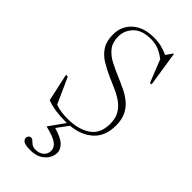

<svg xmlns="http://www.w3.org/2000/svg" viewBox="-294 -757 1085 1085"><g transform="rotate(45 248.5 -214.0)"><path d="M203 265Q162 265 148.2 255.8Q134.5 246.5 134.5 233Q134.5 224.5 140.2 217.8Q146 211 156.5 211Q165.5 211 172.8 218.8Q180 226.5 190.5 234.2Q201 242 219.5 242Q252 242 270.2 225.5Q288.5 209 288.5 183Q288.5 159 265 140.2Q241.5 121.5 173.5 105V103L239.5 10Q234 10 228 10Q184 10 149.8 5Q115.5 0 80 -12.5L43.5 -179H58L127.5 -24.5Q152.5 -15.5 177.5 -12.5Q202.5 -9.5 227 -9.5Q309.5 -9.5 363 -45Q416.5 -80.5 416.5 -160Q416.5 -203 399.8 -232.2Q383 -261.5 355.5 -281.2Q328 -301 295.2 -315.5Q262.5 -330 230 -344Q187 -363 150.5 -385Q114 -407 92 -440.8Q70 -474.5 70 -527.5Q70 -595 117.2 -637.5Q164.5 -680 246 -680Q281.5 -680 308.5 -673Q335.5 -666 360.5 -654.5L387 -693H391.5L424 -483.5L412 -481.5L357.5 -618Q325.5 -642.5 298.2 -652.2Q271 -662 241.5 -662Q169 -662 134 -625.5Q99 -589 99 -541.5Q99 -494 122.5 -464.5Q146 -435 183.8 -415.5Q221.5 -396 264.5 -378Q297 -364.5 329 -349Q361 -333.5 387.8 -311.2Q414.5 -289 430.5 -256.5Q446.5 -224 446.5 -177Q446.5 -92 396.5 -45.8Q346.5 0.5 263 8.5L213 76.5Q275 94.5 298 117.8Q321 141 321 166Q321 206 288.5 235.5Q256 265 203 265Z"/></g></svg>

Font: Newsreader 16pt ExtraLight
Style: Regular
Weight: 275
Designer: Hugues Gentile
Foundry: Production Type
Version: Version 1.003; ttfautohint (v1.8.3)